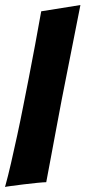

<svg xmlns="http://www.w3.org/2000/svg" viewBox="-26 -745 340 764"><path d="M-6 -1Q6 -44 18 -96.5Q30 -149 42.5 -206.5Q55 -264 66.5 -323Q78 -382 89 -437Q114 -565 138 -700L294 -725Q268 -591 242 -462Q231 -407 219.5 -348Q208 -289 197.5 -231Q187 -173 176.5 -118.5Q166 -64 158 -20Q149 -20 123 -17.5Q97 -15 69 -11.5Q41 -8 18.5 -5Q-4 -2 -6 -1Z"/></svg>

Font: Bangers
Style: Regular
Weight: 400
Designer: vernon adams
Foundry: Vernon Adams
Version: Version 2.000